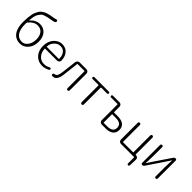

<svg xmlns="http://www.w3.org/2000/svg" viewBox="214 -2111 3615 3615"><g transform="rotate(45 2021.0 -304.0)"><path d="M309.6 -37.1Q380.9 -37.1 428.2 -101.6Q475.6 -166 475.6 -265.6Q475.6 -356.4 432.1 -412.6Q388.7 -468.8 307.6 -468.8Q210 -468.8 127 -365.2Q122.1 -359.4 122.1 -351.6Q121.1 -338.9 121.1 -310.5Q121.1 -181.6 168.9 -109.4Q216.8 -37.1 309.6 -37.1ZM473.6 -796.9Q478.5 -798.8 483.4 -798.8Q489.3 -798.8 494.1 -795.9Q503.9 -792 506.8 -781.2Q509.8 -768.6 504.4 -756.8Q499 -745.1 487.3 -740.2Q460.9 -729.5 410.2 -720.7Q355.5 -711.9 327.6 -706.1Q299.8 -700.2 262.2 -687Q224.6 -673.8 206.5 -654.8Q188.5 -635.7 168.5 -605Q148.4 -574.2 138.7 -529.8Q128.9 -485.4 124 -422.9Q124 -421.9 126 -420.9Q127.9 -419.9 128.9 -421.9Q168 -467.8 217.3 -492.7Q266.6 -517.6 319.3 -517.6Q418.9 -517.6 478 -448.7Q537.1 -379.9 537.1 -265.6Q537.1 -140.6 470.7 -64Q404.3 12.7 309.6 12.7Q193.4 12.7 128.9 -73.2Q64.5 -159.2 64.5 -318.4Q64.5 -380.9 69.3 -433.1Q74.2 -485.4 82.5 -526.4Q90.8 -567.4 105.5 -600.1Q120.1 -632.8 135.3 -656.7Q150.4 -680.7 173.8 -699.2Q197.3 -717.8 219.2 -730Q241.2 -742.2 272.9 -752Q304.7 -761.7 332 -767.6Q359.4 -773.4 398.4 -779.3Q450.2 -787.1 473.6 -796.9Z M897.5 12.7Q792 12.7 720.7 -63Q649.4 -138.7 649.4 -265.6Q649.4 -390.6 719.2 -468.8Q789.1 -546.9 883.8 -546.9Q977.5 -546.9 1031.2 -485.4Q1089.8 -419.9 1089.8 -312.5Q1089.8 -290 1072.3 -273.4Q1054.7 -256.8 1029.3 -256.8H715.8Q709 -256.8 709 -250Q712.9 -154.3 766.1 -95.2Q819.3 -36.1 903.3 -36.1Q968.8 -36.1 1025.4 -69.3Q1033.2 -74.2 1043 -71.8Q1052.7 -69.3 1056.6 -60.5Q1061.5 -51.8 1058.6 -41.5Q1055.7 -31.2 1046.9 -26.4Q976.6 12.7 897.5 12.7ZM709 -308.6Q709 -302.7 715.8 -302.7H1029.3Q1037.1 -302.7 1037.1 -309.6Q1037.1 -310.5 1037.1 -310.5Q1035.2 -401.4 995.1 -449.2Q955.1 -497.1 884.8 -497.1Q818.4 -497.1 768.6 -446.3Q709 -385.7 709 -308.6Z M1185.5 12.7Q1177.7 12.7 1170.9 12.7Q1159.2 11.7 1153.3 1Q1149.4 -5.9 1149.4 -13.7Q1149.4 -17.6 1150.4 -21.5Q1155.3 -43 1184.6 -44.9Q1244.1 -49.8 1257.8 -173.8Q1264.6 -231.4 1277.3 -335.9Q1290 -440.4 1293.9 -475.6Q1296.9 -500 1315.4 -516.6Q1334 -533.2 1358.4 -533.2H1539.1Q1563.5 -533.2 1580.1 -516.1Q1596.7 -499 1596.7 -475.6V-29.3Q1596.7 -16.6 1588.4 -8.3Q1580.1 0 1567.9 0Q1555.7 0 1547.4 -8.3Q1539.1 -16.6 1539.1 -29.3V-476.6Q1539.1 -484.4 1531.2 -484.4H1354.5Q1346.7 -484.4 1345.7 -476.6Q1335.9 -383.8 1308.6 -161.1Q1288.1 12.7 1185.5 12.7Z M1913.1 -29.3V-476.6Q1913.1 -484.4 1906.2 -484.4H1750Q1739.3 -484.4 1732.4 -491.2Q1725.6 -498 1725.6 -508.3Q1725.6 -518.6 1732.4 -525.9Q1739.3 -533.2 1750 -533.2H2135.7Q2145.5 -533.2 2152.8 -525.9Q2160.2 -518.6 2160.2 -508.3Q2160.2 -498 2152.8 -491.2Q2145.5 -484.4 2135.7 -484.4H1979.5Q1972.7 -484.4 1972.7 -476.6V-29.3Q1972.7 -17.6 1963.9 -8.8Q1955.1 0 1942.9 0Q1930.7 0 1921.9 -8.8Q1913.1 -17.6 1913.1 -29.3Z M2477.5 0Q2453.1 0 2436.5 -17.1Q2419.9 -34.2 2419.9 -57.6V-476.6Q2419.9 -484.4 2412.1 -484.4H2242.2Q2231.4 -484.4 2224.6 -491.2Q2217.8 -498 2217.8 -508.3Q2217.8 -518.6 2224.6 -525.9Q2231.4 -533.2 2242.2 -533.2H2419.9Q2443.4 -533.2 2460.4 -516.1Q2477.5 -499 2477.5 -475.6V-331.1Q2477.5 -324.2 2484.4 -324.2H2581.1Q2678.7 -324.2 2732.4 -283.7Q2786.1 -243.2 2786.1 -163.1Q2786.1 -83 2731.9 -41.5Q2677.7 0 2581.1 0ZM2477.5 -56.6Q2477.5 -48.8 2484.4 -48.8H2571.3Q2650.4 -48.8 2689 -76.7Q2727.5 -104.5 2727.5 -163.1Q2727.5 -221.7 2689.5 -249Q2651.4 -276.4 2571.3 -276.4H2484.4Q2477.5 -276.4 2477.5 -268.6Z M3328.1 -55.7Q3328.1 -48.8 3335 -48.8H3344.7Q3368.2 -48.8 3385.3 -31.7Q3402.3 -14.6 3401.4 8.8L3395.5 167Q3395.5 177.7 3388.2 184.6Q3380.9 191.4 3370.6 191.4Q3360.4 191.4 3353 184.6Q3345.7 177.7 3345.7 167V8.8Q3345.7 2 3338.9 2H2991.2Q2967.8 2 2950.7 -15.1Q2933.6 -32.2 2933.6 -55.7V-502Q2933.6 -514.6 2942.4 -522.9Q2951.2 -531.2 2962.9 -531.2Q2974.6 -531.2 2983.4 -522.9Q2992.2 -514.6 2992.2 -502V-55.7Q2992.2 -48.8 2999 -48.8H3262.7Q3269.5 -48.8 3269.5 -55.7V-502Q3269.5 -514.6 3278.3 -522.9Q3287.1 -531.2 3298.8 -531.2Q3310.5 -531.2 3319.3 -522.9Q3328.1 -514.6 3328.1 -502Z M3554.7 0Q3543 0 3534.7 -7.8Q3526.4 -15.6 3526.4 -27.3V-504.9Q3526.4 -516.6 3534.7 -524.9Q3543 -533.2 3555.2 -533.2Q3567.4 -533.2 3575.7 -524.9Q3584 -516.6 3584 -504.9V-276.4Q3584 -240.2 3577.1 -78.1Q3577.1 -76.2 3579.6 -76.2Q3582 -76.2 3583 -78.1Q3593.8 -94.7 3620.1 -135.3Q3646.5 -175.8 3657.2 -192.4L3872.1 -509.8Q3887.7 -533.2 3915 -533.2Q3926.8 -533.2 3934.6 -524.9Q3942.4 -516.6 3942.4 -505.9V-28.3Q3942.4 -16.6 3934.1 -8.3Q3925.8 0 3914.1 0Q3902.3 0 3894 -8.3Q3885.7 -16.6 3885.7 -28.3V-255.9Q3885.7 -293 3892.6 -454.1Q3892.6 -457 3890.1 -457Q3887.7 -457 3886.7 -455.1Q3871.1 -431.6 3812.5 -341.8L3596.7 -22.5Q3582 0 3554.7 0Z"/></g></svg>

Font: Gen Jyuu Gothic Light
Style: Regular
Weight: 200
Designer: [Source Han Sans]
Ryoko NISHIZUKA  (kana & ideographs); Paul D. Hunt (Latin, Greek & Cyrillic); Wenlong ZHANG  (bopomofo
Version: Version 1.002.20150607